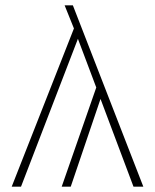

<svg xmlns="http://www.w3.org/2000/svg" viewBox="-20 -702 583 722"><path d="M519 0H482L358 -330L246 0H212L342 -373L273 -556L59 0H24L258 -595L223 -682H254Z"/></svg>

Font: Fira Sans UltraLight
Style: Regular
Weight: 200
Designer: Carrois Corporate & Edenspiekermann AG
Foundry: Carrois Corporate GbR & Edenspiekermann AG
Version: Version 4.106;PS 004.106;hotconv 1.0.70;makeotf.lib2.5.58329